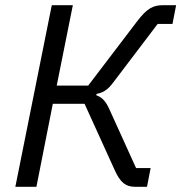

<svg xmlns="http://www.w3.org/2000/svg" viewBox="-20 -718 697 738"><path d="M39 0H120L183 -319H305L421 -64C442 -17 463 0 499 0H545L559 -72H503L400 -299C386 -330 372 -344 350 -352L351 -357C376 -362 393 -371 416 -402L586 -626H643L657 -698H607C569 -698 546 -687 507 -636L319 -389H198L260 -698H179Z"/></svg>

Font: LVC Sans
Style: Italic
Weight: 400
Italic angle: -11.31°
Designer: Mike Abbink, Paul van der Laan, Pieter van Rosmalen
Foundry: Bold Monday
Version: Version 3.0